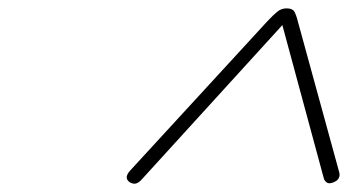

<svg xmlns="http://www.w3.org/2000/svg" viewBox="-20 -1150 832 459"><path d="M290 -741 619 -1099Q634 -1115 643.5 -1122.5Q653 -1130 665 -1130Q679 -1130 683.5 -1122.5Q688 -1115 692 -1099L791 -738Q793 -731 790 -724.5Q787 -718 777 -714Q767 -710 761.5 -713.5Q756 -717 754 -724L655 -1090L317 -719Q310 -712 303.5 -711Q297 -710 289 -715Q282 -721 283 -727.5Q284 -734 290 -741Z"/></svg>

Font: Playwrite CU Thin
Style: Regular
Weight: 250
Designer: Veronika Burian, José Scaglione
Foundry: TypeTogether
Version: Version 1.002